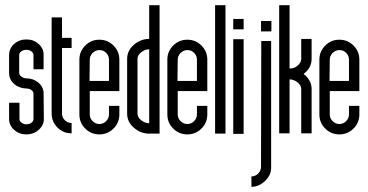

<svg xmlns="http://www.w3.org/2000/svg" viewBox="-20 -511 1420 740"><path d="M148 -299V-244H109V-299Q109 -307 101 -313Q93 -319 81.5 -319Q70 -319 62 -313Q54 -307 54 -299V-230Q54 -223 61 -217Q70 -209 83 -209Q109 -208 127 -193.5Q145 -179 148 -157L149 -52Q149 -28 129 -10.5Q109 7 81.5 7Q54 7 34.5 -10.5Q15 -28 15 -52V-115H55V-52Q55 -44 63 -38Q71 -32 82 -32Q93 -32 101 -38Q109 -44 109 -52V-151Q109 -157 102 -163Q94 -170 80 -170Q55 -171 36 -186Q15 -204 15 -229V-299Q15 -324 34.5 -341.5Q54 -359 82 -359Q110 -359 129.5 -341Q149 -323 148 -299Z M219 -444V-365H256V-326H219V-74Q219 -58 230 -47.5Q241 -37 256 -37V3Q224 3 201.5 -19.5Q179 -42 179 -74V-444Z M326 -281 325 -199H400V-281Q400 -296 389.5 -307Q379 -318 363.5 -318Q348 -318 337 -307Q326 -296 326 -281ZM440 -281V-160H326V-70Q326 -55 337 -44Q348 -33 363 -33Q378 -33 389 -44Q400 -55 400 -70V-103H440V-70Q440 -38 417.5 -15.5Q395 7 363 7Q331 7 308.5 -15.5Q286 -38 286 -70V-281Q286 -313 308.5 -335.5Q331 -358 363 -358Q395 -358 417.5 -335.5Q440 -313 440 -281Z M510 -73Q510 -59 523.5 -48Q537 -37 553 -36H555V-321H552Q537 -320 523.5 -309Q510 -298 510 -284ZM595 -491V4H559H550Q519 2 494.5 -20Q470 -42 470 -73V-284Q470 -315 494.5 -337Q519 -359 550 -361H555V-491Z M665 -281 664 -199H739V-281Q739 -296 728.5 -307Q718 -318 702.5 -318Q687 -318 676 -307Q665 -296 665 -281ZM779 -281V-160H665V-70Q665 -55 676 -44Q687 -33 702 -33Q717 -33 728 -44Q739 -55 739 -70V-103H779V-70Q779 -38 756.5 -15.5Q734 7 702 7Q670 7 647.5 -15.5Q625 -38 625 -70V-281Q625 -313 647.5 -335.5Q670 -358 702 -358Q734 -358 756.5 -335.5Q779 -313 779 -281Z M809 4V-491H849V4Z M879 -398V-438H919V-398ZM879 5V-360H919V5Z M986 -390V-430H1026V-390ZM986 132 987 -353H1025V136Q1025 164 1001.5 186.5Q978 209 949 209V169Q964 169 975 158Q986 147 986 132Z M1141 -284V-361H1181V-284Q1181 -249 1150 -226Q1181 -202 1181 -168V3H1141V-168Q1141 -182 1127.5 -193Q1114 -204 1098 -205H1096V3H1056V-491H1096V-247H1099Q1114 -247 1127.5 -258.5Q1141 -270 1141 -284Z M1251 -281 1250 -199H1325V-281Q1325 -296 1314.5 -307Q1304 -318 1288.5 -318Q1273 -318 1262 -307Q1251 -296 1251 -281ZM1365 -281V-160H1251V-70Q1251 -55 1262 -44Q1273 -33 1288 -33Q1303 -33 1314 -44Q1325 -55 1325 -70V-103H1365V-70Q1365 -38 1342.5 -15.5Q1320 7 1288 7Q1256 7 1233.5 -15.5Q1211 -38 1211 -70V-281Q1211 -313 1233.5 -335.5Q1256 -358 1288 -358Q1320 -358 1342.5 -335.5Q1365 -313 1365 -281Z"/></svg>

Font: RIT Chingam
Style: Regular
Weight: 400
Version: Version 1.2.1